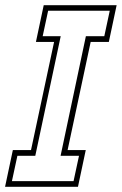

<svg xmlns="http://www.w3.org/2000/svg" viewBox="-44 -720 470 740"><path d="M-24.5 0 5.5 -141.5H75.5L164.5 -558.5H94.5L124.5 -700H405.5L375.5 -558.5H305.5L216.5 -141.5H286.5L256.5 0ZM2 -22H239.5L260.5 -119.5H189.5L287 -580.5H358L379 -678.5H141.5L120.5 -580.5H190L92 -119.5H23Z"/></svg>

Font: Tourney Condensed ExtraLight
Style: Italic
Weight: 200
Width: 3
Italic angle: -12°
Designer: Tyler Finck
Foundry: Etcetera Type Co
Version: Version 1.010; ttfautohint (v1.8.3)